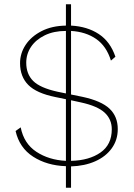

<svg xmlns="http://www.w3.org/2000/svg" viewBox="-20 -780 628 900"><path d="M289 100V-1Q200 -4 135.5 -45.5Q71 -87 53 -166L77 -183Q92 -107 150.5 -68.5Q209 -30 289 -26V-315L240 -325Q151 -343 112.5 -382Q74 -421 74 -484Q74 -530 100 -569.5Q126 -609 174.5 -634Q223 -659 289 -660V-760H313V-660Q389 -656 443 -620.5Q497 -585 521 -514L500 -496Q479 -564 430.5 -597.5Q382 -631 313 -635V-337L367 -326Q455 -307 493.5 -270.5Q532 -234 532 -175Q532 -124 504 -85Q476 -46 426.5 -24Q377 -2 313 0V100ZM250 -350 289 -342V-635Q232 -635 190 -614.5Q148 -594 125.5 -560.5Q103 -527 103 -486Q103 -433 135.5 -400.5Q168 -368 250 -350ZM359 -300 313 -310V-26Q398 -28 451 -65Q504 -102 504 -174Q504 -221 470.5 -252Q437 -283 359 -300Z"/></svg>

Font: Work Sans ExtraLight
Style: Regular
Weight: 200
Designer: Wei Huang
Foundry: Wei Huang
Version: Version 2.010; ttfautohint (v1.8.3)